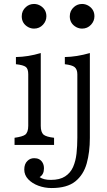

<svg xmlns="http://www.w3.org/2000/svg" viewBox="-20 -827 540 966"><path d="M151.4 -807.1Q168.9 -807.1 184.6 -797.4Q213.4 -778.8 213.4 -745.1Q213.4 -721.2 196.3 -702.6Q178.2 -683.1 151.4 -683.1Q136.2 -683.1 122.1 -690.4Q89.4 -708.5 89.4 -745.1Q89.4 -773.4 110.8 -792Q127.9 -807.1 151.4 -807.1ZM393.1 -807.1Q410.6 -807.1 426.3 -797.4Q455.1 -778.8 455.1 -745.1Q455.1 -721.2 438 -702.6Q419.9 -683.1 393.1 -683.1Q377.9 -683.1 363.8 -690.4Q331.1 -708.5 331.1 -745.1Q331.1 -773.4 352.5 -792Q369.6 -807.1 393.1 -807.1ZM252 -97.7H53.2V-133.8Q93.8 -139.6 106.9 -149.4Q122.1 -161.6 122.1 -193.8V-453.1Q122.1 -481 109.9 -490.2Q97.2 -500 60.1 -503.9V-540Q121.6 -541 185.1 -560.1V-193.8Q185.1 -162.1 199.2 -149.4Q213.4 -138.2 252 -133.8ZM306.2 -503.9V-540Q365.7 -541 432.1 -560.1V-132.8Q432.1 -62 416.3 -4.9Q400.4 52.2 358.9 85.7Q317.4 119.1 239.7 119.1Q204.6 119.1 173.1 107.4Q141.6 95.7 121.8 74.7Q102.1 53.7 102.1 25.9Q102.1 -2.4 118.2 -17.6Q131.8 -31.2 152.3 -31.2Q180.7 -31.2 193.8 -9.3Q201.2 2.9 201.2 20Q201.2 51.3 179.2 64Q198.7 78.1 235.8 78.1Q280.8 78.1 307.6 60.5Q334.5 43 347.7 13.2Q360.8 -16.6 365 -54.7Q369.1 -92.8 369.1 -133.8V-453.1Q369.1 -478.5 355 -489.7Q342.8 -499.5 306.2 -503.9Z"/></svg>

Font: BIZ UDMincho
Style: Regular
Weight: 400
Monospace: yes
Designer: TypeBank Co., Ltd.
Foundry: Morisawa Inc.
Version: Version 1.06